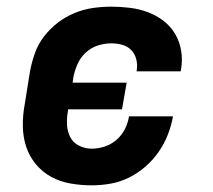

<svg xmlns="http://www.w3.org/2000/svg" viewBox="-20 -548 640 576"><path d="M255 8Q223 8 191.5 2.5Q160 -3 133.5 -17.5Q107 -32 87.5 -55.5Q68 -79 58.5 -108Q49 -137 48.5 -169.5Q48 -202 54 -234L70 -334Q75 -361 84.5 -388Q94 -415 112 -438.5Q130 -462 153.5 -480Q177 -498 204 -509Q231 -520 258.5 -524Q286 -528 314 -528Q342 -528 370 -524.5Q398 -521 423.5 -511.5Q449 -502 470.5 -485.5Q492 -469 505.5 -446Q519 -423 523.5 -395.5Q528 -368 523 -339Q523 -338 522.5 -336.5Q522 -335 522 -334H390Q390 -335 390 -335.5Q390 -336 390 -336Q393 -353 389 -369.5Q385 -386 374 -397.5Q363 -409 347 -413.5Q331 -418 314 -418Q294 -418 273.5 -411.5Q253 -405 237 -390Q221 -375 212.5 -355.5Q204 -336 200 -316L198 -300H360L346 -220H184V-216Q180 -195 181 -174.5Q182 -154 190.5 -137Q199 -120 217 -111Q235 -102 255 -102Q275 -102 294.5 -108.5Q314 -115 329.5 -128.5Q345 -142 354.5 -160.5Q364 -179 367 -199H499Q494 -171 483.5 -144Q473 -117 456 -92.5Q439 -68 416 -48Q393 -28 366.5 -15Q340 -2 311.5 3Q283 8 255 8Z"/></svg>

Font: Iosevka SS04 XBd Ex Obl
Style: Regular
Weight: 800
Width: 7
Italic angle: -9°
Monospace: yes
Designer: Belleve Invis
Foundry: Belleve Invis
Version: Version 19.0.0; ttfautohint (v1.8.4)